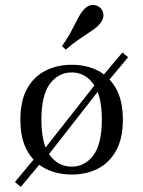

<svg xmlns="http://www.w3.org/2000/svg" viewBox="-20 -685 571 766"><path d="M157.3 -46.8 137.9 -66.1 372.6 -364.5 391.1 -346ZM62.9 60.5 39.5 41.1 128.2 -65.3 150 -43.5ZM400 -347.6 378.2 -368.5 468.5 -475.8 491.1 -456.5ZM266.1 11.3Q208.1 11.3 161.7 -12.1Q115.3 -35.5 88.3 -83.9Q61.3 -132.3 61.3 -207.3Q61.3 -283.1 88.3 -331.5Q115.3 -379.8 161.7 -403.2Q208.1 -426.6 266.1 -426.6Q325 -426.6 370.6 -403.2Q416.1 -379.8 443.1 -331.5Q470.2 -283.1 470.2 -207.3Q470.2 -132.3 443.1 -83.9Q416.1 -35.5 370.6 -12.1Q325 11.3 266.1 11.3ZM266.1 -20.2Q318.5 -20.2 352.4 -65.3Q386.3 -110.5 386.3 -207.3Q386.3 -304.8 352.4 -350.4Q318.5 -396 266.1 -396Q212.9 -396 179 -350.4Q145.2 -304.8 145.2 -207.3Q145.2 -110.5 179 -65.3Q212.9 -20.2 266.1 -20.2ZM242.7 -487.1 227.4 -500.8Q253.2 -538.7 267.3 -566.1Q281.5 -593.5 291.5 -612.9Q301.6 -632.3 313.7 -646Q329.8 -664.5 347.6 -665.3Q365.3 -666.1 379 -654.8Q391.9 -643.5 392.7 -625.4Q393.5 -607.3 377.4 -588.7Q368.5 -578.2 356 -569.4Q343.5 -560.5 327 -549.6Q310.5 -538.7 289.5 -524.2Q268.5 -509.7 242.7 -487.1Z"/></svg>

Font: Playfair 12pt
Style: Regular
Weight: 400
Designer: Claus Eggers Sørensen
Foundry: Claus Eggers Sørensen
Version: Version 2.000;gftools[0.9.28]